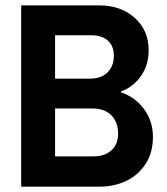

<svg xmlns="http://www.w3.org/2000/svg" viewBox="-20 -701 627 721"><path d="M353.2 -680.7Q434 -680.7 486.1 -633.8Q538.2 -586.9 538.2 -512.6Q538.2 -456.1 509.1 -415.1Q480 -374 434 -357.5V-354Q486.5 -337.5 520.4 -291.9Q554.3 -246.3 554.3 -187Q554.3 -127.7 526.7 -85.4Q499.1 -43 453.7 -21.5Q408.3 0 353.2 0H59.5V-680.7ZM317.5 -405.7Q361 -405.7 384.2 -429.6Q407.5 -453.5 407.5 -490.9Q407.5 -528.2 385.1 -548.4Q362.7 -568.6 323.6 -568.6H186.8V-405.7ZM331.9 -113.8Q372.7 -113.8 398.1 -136.2Q423.5 -158.6 423.5 -199.8Q423.5 -241.1 398.8 -267.4Q374 -293.7 325.8 -293.7H186.8V-113.8Z"/></svg>

Font: Puralecka Narrow
Style: Bold
Weight: 700
Designer: Hector Gatti, Marcela Romero, Pablo Cosgaya and Nicolas Silva
Version: Version 1.004;PS 001.004;hotconv 1.0.70;makeotf.lib2.5.58329